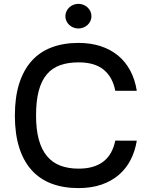

<svg xmlns="http://www.w3.org/2000/svg" viewBox="-20 -958 775 988"><path d="M56.5 -363.6Q56.5 -457.4 78.7 -527.5Q100.9 -597.7 142.8 -644.4Q184.7 -691.1 245.6 -714.1Q306.5 -737.2 383.5 -737.2Q446.4 -737.2 497.7 -720.5Q549 -703.8 587.4 -672.2Q625.7 -640.6 650.2 -594.8Q674.7 -549 683.9 -490.8H573.2Q559.7 -561.4 513.5 -599.3Q467.3 -637.1 384.6 -637.1Q331 -637.1 290 -622.7Q248.9 -608.3 221.2 -575.8Q193.5 -543.3 179.5 -491.3Q165.5 -439.3 165.5 -363.6Q165.5 -291.5 179.7 -239.9Q193.9 -188.2 221.6 -154.8Q249.3 -121.4 290.1 -105.8Q331 -90.2 384.2 -90.2Q425.4 -90.2 457.4 -99.6Q489.3 -109 512.8 -127.3Q536.2 -145.6 551.1 -172.6Q566.1 -199.6 573.2 -234.4L683.9 -234Q675.1 -180 652 -135.1Q628.9 -90.2 591.4 -58.1Q554 -25.9 502.1 -8Q450.3 9.9 383.5 9.9Q306.1 9.9 245.2 -13.1Q184.3 -36.2 142.4 -82.9Q100.5 -129.6 78.5 -199.8Q56.5 -269.9 56.5 -363.6ZM383.5 -938.2Q397.4 -938.2 409.4 -933.2Q421.5 -928.3 430.8 -919.6Q440 -910.9 445.3 -899.3Q450.6 -887.8 450.6 -874.6Q450.6 -861.5 445.3 -850Q440 -838.4 430.8 -829.9Q421.5 -821.4 409.4 -816.4Q397.4 -811.4 383.5 -811.4Q369.7 -811.4 357.4 -816.4Q345.2 -821.4 336.1 -829.9Q327.1 -838.4 321.7 -850Q316.4 -861.5 316.4 -874.6Q316.4 -887.8 321.7 -899.3Q327.1 -910.9 336.1 -919.6Q345.2 -928.3 357.4 -933.2Q369.7 -938.2 383.5 -938.2Z"/></svg>

Font: Cannonade Med
Style: Regular
Weight: 500
Designer: Rasmus Andersson
Foundry: rsms
Version: Version 3.012;git-f93a4a705